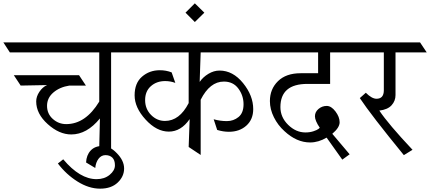

<svg xmlns="http://www.w3.org/2000/svg" viewBox="-79 -929 2578 1151"><path d="M348 -123Q276 -123 207 -185Q138 -247 138 -321Q138 -350 157 -378.5Q176 -407 203 -419L45 -416L4 -478H395L436 -416H337Q279 -407 241 -374.5Q203 -342 203 -294.5Q203 -247 237.5 -216Q272 -185 318 -185Q434 -185 516 -320V-615H-20L-59 -675H701L739 -615H587V0L516 -49L520 -219Q442 -123 348 -123Z M620 -12Q665 33 665 81Q665 129 626.5 165.5Q588 202 521 202Q454 202 386 159.5Q318 117 268 51L300 26Q400 145 500 145Q547 145 578.5 119Q610 93 610 62Q610 31 594.5 16Q579 1 553.5 1Q528 1 511.5 23Q495 45 492 78L437 45Q439 1 464.5 -26.5Q490 -54 535 -54Q580 -54 620 -12Z M879 -508Q917 -508 950 -495L972 -432Q943 -443 911 -443Q860 -443 825.5 -412.5Q791 -382 791 -329Q791 -276 826.5 -240Q862 -204 910 -204Q997 -204 1052 -311V-615H661L621 -675H1502L1542 -615H1124Q1124 -612 1121 -527Q1118 -442 1118 -438Q1138 -467 1170.5 -486.5Q1203 -506 1237 -506Q1317 -506 1378 -431Q1439 -356 1439 -275Q1439 -213 1398 -176Q1357 -139 1293 -139Q1259 -139 1223 -150L1202 -214Q1241 -203 1281 -203Q1321 -203 1351 -227.5Q1381 -252 1381 -304Q1381 -356 1350 -398Q1319 -440 1263 -440Q1179 -440 1124 -331V0L1052 -48L1058 -215Q1006 -140 933 -140Q860 -140 794 -212Q728 -284 728 -357.5Q728 -431 772.5 -469.5Q817 -508 879 -508Z M1033 -853 1089 -909 1146 -853 1089 -797Z M1900 -426H1764Q1602 -426 1602 -287Q1602 -226 1648.5 -180.5Q1695 -135 1752 -135Q1778 -135 1799.5 -142Q1821 -149 1830 -156L1838 -163Q1809 -206 1809 -232Q1809 -258 1830.5 -276Q1852 -294 1879.5 -294Q1907 -294 1932 -261Q1957 -228 1957 -196Q1957 -164 1913 -127L2017 -4L1973 28L1879 -104Q1830 -75 1780 -75Q1699 -75 1626 -143Q1587 -178 1563 -226Q1539 -274 1539 -323Q1539 -395 1587.5 -442.5Q1636 -490 1723 -490H1828V-615H1462L1424 -675H2044L2082 -615H1900Z M2292 -615V-359Q2292 -324 2268.5 -298Q2245 -272 2195 -266Q2249 -185 2394 -31L2342 1Q2145 -240 2078 -341L2114 -373Q2150 -337 2178 -337Q2222 -337 2222 -388V-615H2004L1964 -675H2439L2479 -615Z"/></svg>

Font: Halant
Style: Regular
Weight: 400
Designer: Hitesh Malaviya (Devanagari), Satya Rajpurohit (Latin)
Foundry: Indian Type Foundry
Version: Version 1.100;PS 1.0;hotconv 1.0.78;makeotf.lib2.5.61930; tt